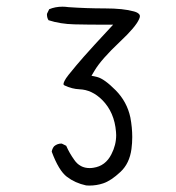

<svg xmlns="http://www.w3.org/2000/svg" viewBox="-20 -457 540 589"><path d="M253.4 112.3Q276.4 112.3 296.4 105.5Q320.3 97.7 349.6 70.3Q377.4 44.4 383.3 0Q385.7 -18.1 385.7 -36.6Q385.7 -65.9 379.9 -96.7Q369.6 -145 334.7 -180.2Q299.8 -215.3 278.3 -220.7L260.7 -224.6L270 -240.2Q290.5 -274.9 348.1 -329.1Q396.5 -374.5 406.7 -398.4Q409.2 -403.8 409.2 -407.7Q409.2 -411.6 406.2 -414.1Q401.9 -418.9 391.1 -421.9Q358.4 -431.2 302 -431.2Q245.6 -431.2 189.9 -435.1Q179.7 -436.5 171.9 -436.5Q149.4 -436.5 130.9 -428.7L124.5 -415.5Q124 -414.1 124 -413.1Q124 -402.3 128.9 -395Q164.6 -383.3 208.3 -382.3Q252 -381.3 296.9 -381.3H327.1Q260.3 -309.6 236.8 -282.7Q214.8 -257.8 190.4 -227.5Q181.2 -215.8 178 -209Q174.8 -202.1 174.8 -199.7Q174.8 -197.3 175.3 -196.8Q176.3 -195.8 178.2 -194.8Q200.7 -184.1 224.1 -183.1Q262.2 -181.6 293.5 -150.4Q331.1 -112.8 335.9 -52.2Q336.4 -47.4 336.4 -42.5Q336.4 -12.2 321.8 16.1Q303.7 52.2 266.6 57.6Q260.7 58.6 254.9 58.6Q225.1 58.6 208 33.7Q192.9 12.7 183.1 -9.8L170.4 -16.1Q169.4 -16.6 168.5 -16.6Q155.8 -16.6 146 -8.3Q140.1 -1 138.7 8.3Q160.2 66.4 185.3 85.4Q210.4 104.5 244.1 111.8Q248.5 112.3 253.4 112.3Z"/></svg>

Font: NaikaiFont
Style: ExtraLight
Weight: 200
Version: Version 1.89